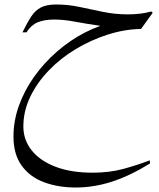

<svg xmlns="http://www.w3.org/2000/svg" viewBox="-20 -507 708 855"><path d="M660 -450 608 -378Q535 -377 460 -353Q385 -329 317.5 -288.5Q250 -248 197.5 -193.5Q145 -139 114.5 -75.5Q84 -12 84 56Q84 116 121 162.5Q158 209 227 235.5Q296 262 392 262Q467 262 528 245.5Q589 229 647 207L648 221Q557 277 477 302.5Q397 328 317 328Q239 328 176 304.5Q113 281 76.5 230.5Q40 180 40 101Q40 31 64.5 -37Q89 -105 132.5 -166Q176 -227 234 -277.5Q292 -328 358 -362Q391 -379 427 -392Q364 -401 313.5 -410.5Q263 -420 222 -420Q177 -420 147.5 -407.5Q118 -395 98 -363H80Q101 -406 119 -433.5Q137 -461 162.5 -474Q188 -487 231 -487Q283 -487 334.5 -476Q386 -465 439.5 -454Q493 -443 549 -443Q608 -443 654 -456Z"/></svg>

Font: Bona Nova
Style: Italic
Weight: 400
Italic angle: -4°
Designer: Mateusz Machalski
Foundry: Capitalics
Version: Version 4.001; ttfautohint (v1.8.3)